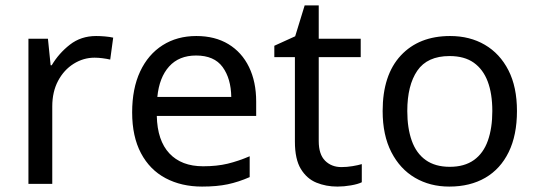

<svg xmlns="http://www.w3.org/2000/svg" viewBox="-20 -679 1983 709"><path d="M335 -546Q350 -546 367.5 -544.5Q385 -543 398 -540L387 -459Q374 -462 358.5 -464Q343 -466 329 -466Q288 -466 252 -443.5Q216 -421 194.5 -380.5Q173 -340 173 -286V0H85V-536H157L167 -438H171Q197 -482 238 -514Q279 -546 335 -546Z M705 -546Q774 -546 823.5 -516Q873 -486 899.5 -431.5Q926 -377 926 -304V-251H559Q561 -160 605.5 -112.5Q650 -65 730 -65Q781 -65 820.5 -74.5Q860 -84 902 -102V-25Q861 -7 821 1.5Q781 10 726 10Q650 10 591.5 -21Q533 -52 500.5 -113.5Q468 -175 468 -264Q468 -352 497.5 -415Q527 -478 580.5 -512Q634 -546 705 -546ZM704 -474Q641 -474 604.5 -433.5Q568 -393 561 -321H834Q833 -389 802 -431.5Q771 -474 704 -474Z M1241 -62Q1261 -62 1282 -65.5Q1303 -69 1316 -73V-6Q1302 1 1276 5.5Q1250 10 1226 10Q1184 10 1148.5 -4.5Q1113 -19 1091 -55Q1069 -91 1069 -156V-468H993V-510L1070 -545L1105 -659H1157V-536H1312V-468H1157V-158Q1157 -109 1180.5 -85.5Q1204 -62 1241 -62Z M1889 -269Q1889 -180 1858.5 -117.5Q1828 -55 1772 -22.5Q1716 10 1639 10Q1568 10 1512.5 -22.5Q1457 -55 1425 -117.5Q1393 -180 1393 -269Q1393 -402 1460 -474Q1527 -546 1642 -546Q1715 -546 1770.5 -513.5Q1826 -481 1857.5 -419.5Q1889 -358 1889 -269ZM1484 -269Q1484 -206 1500.5 -159.5Q1517 -113 1552 -88Q1587 -63 1641 -63Q1695 -63 1730 -88Q1765 -113 1781.5 -159.5Q1798 -206 1798 -269Q1798 -333 1781 -378Q1764 -423 1729.5 -447.5Q1695 -472 1640 -472Q1558 -472 1521 -418Q1484 -364 1484 -269Z"/></svg>

Font: Noto Sans Cherokee
Style: Regular
Weight: 400
Designer: Monotype Design Team
Foundry: Monotype Imaging Inc.
Version: Version 2.001